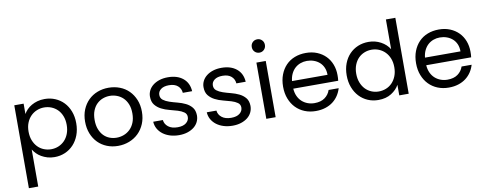

<svg xmlns="http://www.w3.org/2000/svg" viewBox="-78 -1175 4678 1843"><g transform="rotate(-10 2261.0 -253.5)"><path d="M168 -447Q180 -469 199.5 -489Q219 -509 245 -524Q271 -539 303 -548Q335 -557 373 -557Q428 -557 475.5 -537Q523 -517 558 -480.5Q593 -444 613 -392Q633 -340 633 -276Q633 -212 613 -159.5Q593 -107 558 -69.5Q523 -32 475.5 -11.5Q428 9 373 9Q335 9 303.5 -0.5Q272 -10 246 -25Q220 -40 200.5 -60Q181 -80 168 -101V260H77V-548H168ZM540 -276Q540 -324 525 -362Q510 -400 484.5 -425.5Q459 -451 425.5 -464.5Q392 -478 354 -478Q317 -478 283 -464Q249 -450 223.5 -424Q198 -398 183 -360.5Q168 -323 168 -275Q168 -227 183 -189Q198 -151 223.5 -124.5Q249 -98 283 -84.5Q317 -71 354 -71Q392 -71 425.5 -85Q459 -99 484.5 -125Q510 -151 525 -189.5Q540 -228 540 -276Z M1273 -275Q1273 -210 1251 -157.5Q1229 -105 1191 -68Q1153 -31 1101.5 -11Q1050 9 992 9Q934 9 884 -11Q834 -31 797.5 -68Q761 -105 740 -157.5Q719 -210 719 -275Q719 -340 740.5 -392Q762 -444 799.5 -481Q837 -518 887.5 -537.5Q938 -557 996 -557Q1054 -557 1105 -537.5Q1156 -518 1193 -481Q1230 -444 1251.5 -392Q1273 -340 1273 -275ZM812 -275Q812 -223 827 -184.5Q842 -146 866.5 -121Q891 -96 923.5 -83.5Q956 -71 992 -71Q1028 -71 1061.5 -83.5Q1095 -96 1121.5 -121Q1148 -146 1164 -184.5Q1180 -223 1180 -275Q1180 -327 1164.5 -365Q1149 -403 1123 -428Q1097 -453 1063.5 -465.5Q1030 -478 995 -478Q959 -478 926 -465.5Q893 -453 867.5 -428Q842 -403 827 -365Q812 -327 812 -275Z M1787 -149Q1787 -115 1773 -86Q1759 -57 1732.5 -36Q1706 -15 1669 -3Q1632 9 1587 9Q1539 9 1499 -3.5Q1459 -16 1429.5 -38.5Q1400 -61 1382.5 -92Q1365 -123 1363 -161H1457Q1461 -121 1494.5 -94.5Q1528 -68 1586 -68Q1640 -68 1669 -91.5Q1698 -115 1698 -149Q1698 -179 1674 -196Q1650 -213 1614 -224Q1578 -235 1536 -245.5Q1494 -256 1458 -274.5Q1422 -293 1398 -323Q1374 -353 1374 -404Q1374 -435 1388 -463Q1402 -491 1428.5 -512Q1455 -533 1492 -545Q1529 -557 1575 -557Q1666 -557 1721.5 -511.5Q1777 -466 1782 -385H1691Q1688 -427 1657.5 -453.5Q1627 -480 1572 -480Q1521 -480 1493 -458.5Q1465 -437 1465 -404Q1465 -372 1488.5 -354Q1512 -336 1547.5 -324Q1583 -312 1624.5 -301.5Q1666 -291 1702 -273.5Q1738 -256 1762 -227Q1786 -198 1787 -149Z M2309 -149Q2309 -115 2295 -86Q2281 -57 2254.5 -36Q2228 -15 2191 -3Q2154 9 2109 9Q2061 9 2021 -3.5Q1981 -16 1951.5 -38.5Q1922 -61 1904.5 -92Q1887 -123 1885 -161H1979Q1983 -121 2016.5 -94.5Q2050 -68 2108 -68Q2162 -68 2191 -91.5Q2220 -115 2220 -149Q2220 -179 2196 -196Q2172 -213 2136 -224Q2100 -235 2058 -245.5Q2016 -256 1980 -274.5Q1944 -293 1920 -323Q1896 -353 1896 -404Q1896 -435 1910 -463Q1924 -491 1950.5 -512Q1977 -533 2014 -545Q2051 -557 2097 -557Q2188 -557 2243.5 -511.5Q2299 -466 2304 -385H2213Q2210 -427 2179.5 -453.5Q2149 -480 2094 -480Q2043 -480 2015 -458.5Q1987 -437 1987 -404Q1987 -372 2010.5 -354Q2034 -336 2069.5 -324Q2105 -312 2146.5 -301.5Q2188 -291 2224 -273.5Q2260 -256 2284 -227Q2308 -198 2309 -149Z M2437 -548H2528V0H2437ZM2484 -637Q2456 -637 2437.5 -655.5Q2419 -674 2419 -702Q2419 -730 2437.5 -748.5Q2456 -767 2484 -767Q2510 -767 2528.5 -748.5Q2547 -730 2547 -702Q2547 -674 2528.5 -655.5Q2510 -637 2484 -637Z M2916 -480Q2883 -480 2853 -469Q2823 -458 2800 -437Q2777 -416 2762 -385Q2747 -354 2743 -314H3089Q3089 -354 3075.5 -385Q3062 -416 3038 -437Q3014 -458 2982.5 -469Q2951 -480 2916 -480ZM3172 -169Q3161 -131 3139.5 -98.5Q3118 -66 3086.5 -42Q3055 -18 3013 -4.5Q2971 9 2920 9Q2861 9 2811.5 -11Q2762 -31 2726 -68Q2690 -105 2669.5 -157.5Q2649 -210 2649 -275Q2649 -340 2669 -392Q2689 -444 2724.5 -481Q2760 -518 2810 -537.5Q2860 -557 2920 -557Q2980 -557 3028.5 -537Q3077 -517 3111.5 -482Q3146 -447 3164.5 -399Q3183 -351 3183 -295Q3183 -280 3182.5 -267Q3182 -254 3180 -240H2742Q2745 -198 2760 -166Q2775 -134 2799 -112.5Q2823 -91 2854 -79.5Q2885 -68 2920 -68Q2982 -68 3020.5 -96Q3059 -124 3074 -169Z M3269 -276Q3269 -340 3289 -392Q3309 -444 3344 -480.5Q3379 -517 3426.5 -537Q3474 -557 3530 -557Q3595 -557 3649.5 -527.5Q3704 -498 3733 -450V-740H3825V0H3733V-103Q3708 -57 3656 -24Q3604 9 3529 9Q3474 9 3426.5 -11.5Q3379 -32 3344 -69.5Q3309 -107 3289 -159.5Q3269 -212 3269 -276ZM3733 -275Q3733 -323 3718 -360.5Q3703 -398 3677.5 -424Q3652 -450 3618 -464Q3584 -478 3547 -478Q3509 -478 3475.5 -464.5Q3442 -451 3417 -425.5Q3392 -400 3377 -362Q3362 -324 3362 -276Q3362 -228 3377 -189.5Q3392 -151 3417 -125Q3442 -99 3475.5 -85Q3509 -71 3547 -71Q3584 -71 3618 -84.5Q3652 -98 3677.5 -124.5Q3703 -151 3718 -189Q3733 -227 3733 -275Z M4212 -480Q4179 -480 4149 -469Q4119 -458 4096 -437Q4073 -416 4058 -385Q4043 -354 4039 -314H4385Q4385 -354 4371.5 -385Q4358 -416 4334 -437Q4310 -458 4278.5 -469Q4247 -480 4212 -480ZM4468 -169Q4457 -131 4435.5 -98.5Q4414 -66 4382.5 -42Q4351 -18 4309 -4.5Q4267 9 4216 9Q4157 9 4107.5 -11Q4058 -31 4022 -68Q3986 -105 3965.5 -157.5Q3945 -210 3945 -275Q3945 -340 3965 -392Q3985 -444 4020.5 -481Q4056 -518 4106 -537.5Q4156 -557 4216 -557Q4276 -557 4324.5 -537Q4373 -517 4407.5 -482Q4442 -447 4460.5 -399Q4479 -351 4479 -295Q4479 -280 4478.5 -267Q4478 -254 4476 -240H4038Q4041 -198 4056 -166Q4071 -134 4095 -112.5Q4119 -91 4150 -79.5Q4181 -68 4216 -68Q4278 -68 4316.5 -96Q4355 -124 4370 -169Z"/></g></svg>

Font: Poppins
Style: Regular
Weight: 400
Designer: Ninad Kale (Devanagari), Jonny Pinhorn (Latin)
Foundry: Indian Type Foundry
Version: Version 3.002 2017